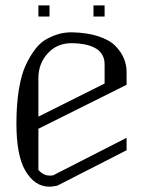

<svg xmlns="http://www.w3.org/2000/svg" viewBox="-20 -705 602 725"><path d="M375 -684.6V-642.6H333V-684.6ZM167 -684.6V-642.6H125V-684.6ZM250 -583Q308.6 -582 351.6 -567.9Q394.5 -553.7 416.5 -530.8Q438.5 -507.8 448.2 -483.4Q458 -459 458 -433.6V-384.8L125 -218.8V-63.5Q143.6 -42 167 -42Q176.8 -42 180.7 -43L458 -184.6V-137.7L196.3 -3.9Q176.8 0 167 0Q110.4 0 75.2 -61.5Q42 -118.2 42 -240.2Q42 -310.5 51.3 -367.2Q60.5 -423.8 77.6 -460Q94.7 -496.1 114.7 -521.5Q134.8 -546.9 159.7 -559.6Q184.6 -572.3 205.6 -577.6Q226.6 -583 250 -583ZM250 -542Q195.3 -542 160.2 -503.4Q125 -464.8 125 -410.2V-264.6L375 -389.6V-461.9Q375 -540 250 -542Z"/></svg>

Font: wanta
Style: Medium
Weight: 500
Version: Version 0.91